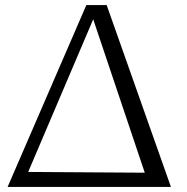

<svg xmlns="http://www.w3.org/2000/svg" viewBox="-20 -736 738 756"><path d="M10 0 320 -716H400L653 0ZM550 -56 347 -660 91 -59Z"/></svg>

Font: Lora Italic
Style: Italic
Weight: 400
Italic angle: -3°
Designer: Olga Karpushina, Alexei Vanyashin (Cyrillic)
Foundry: Cyreal
Version: Version 2.210; ttfautohint (v1.8.1.43-b0c9)